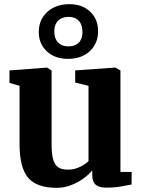

<svg xmlns="http://www.w3.org/2000/svg" viewBox="-20 -892 684 923"><path d="M489 10Q454.5 10 439 -5Q423.5 -20 423.5 -48.5V-73Q407.5 -53 380.5 -33.5Q353.5 -14 320.5 -1.5Q287.5 11 253 11Q156 11 115 -37.8Q74 -86.5 74 -200V-479.5L25.5 -493.5V-553.5L205 -567H206.5L228 -553V-198Q228 -153 235.2 -126.5Q242.5 -100 259.2 -88.2Q276 -76.5 305.5 -76.5Q330 -76.5 349.5 -83.5Q369 -90.5 383 -99.8Q397 -109 405.5 -117.5V-479.5L341.5 -495V-553.5L532 -567H535L559 -553V-65.5H613L612.5 -5Q594.5 -1.5 562.5 4.2Q530.5 10 489 10ZM307 -609Q243.5 -609 204.5 -645.8Q165.5 -682.5 166.5 -741Q167.5 -799.5 208.5 -835.8Q249.5 -872 314 -872Q376 -872 414.2 -835.2Q452.5 -798.5 451.5 -740Q451 -682 411 -645.5Q371 -609 307 -609ZM309 -669Q341 -669 358.8 -687Q376.5 -705 376.5 -737.5Q376.5 -772.5 359 -791.8Q341.5 -811 310 -811Q277.5 -811 259.2 -792.5Q241 -774 241 -741Q241 -707 259 -688Q277 -669 309 -669Z"/></svg>

Font: Merriweather 20pt ExtraBold
Style: Regular
Weight: 800
Version: Version 2.100